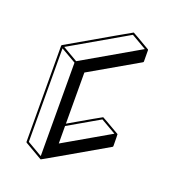

<svg xmlns="http://www.w3.org/2000/svg" viewBox="-159 -957 1050 1156"><g transform="rotate(20 366.0 -379.5)"><path d="M233.9 75.2 231.4 74.7V74.2H230.5L120.6 10.3Q117.2 8.3 117.2 4.4L115.2 -609.9Q115.7 -613.3 118.7 -615.2Q497.1 -834 499 -834Q501 -834 612.3 -768.6Q613.3 -768.1 614.3 -767.1Q615.2 -766.1 615.7 -764.2L616.2 -690.9Q615.7 -687 612.8 -685.1L301.8 -505.9L302.7 -178.7Q498.5 -292 500.5 -292Q502.4 -292 614.7 -226.6H615.2Q615.7 -225.6 616.2 -225.6V-224.6Q617.2 -224.6 617.7 -149.4Q617.2 -145.5 614.3 -143.6Q235.8 75.2 233.9 75.2ZM303.2 -51.8 597.7 -221.7 500.5 -277.8 302.7 -163.6ZM227.1 56.6 225.6 -541.5 128.4 -597.7 130.4 0.5ZM231.9 -553.2 595.7 -763.2 499 -819.3 135.3 -609.4Z"/></g></svg>

Font: 3D Isometric
Style: Bold
Weight: 700
Designer: GGBotNet
Foundry: GGBotNet
Version: 1.14